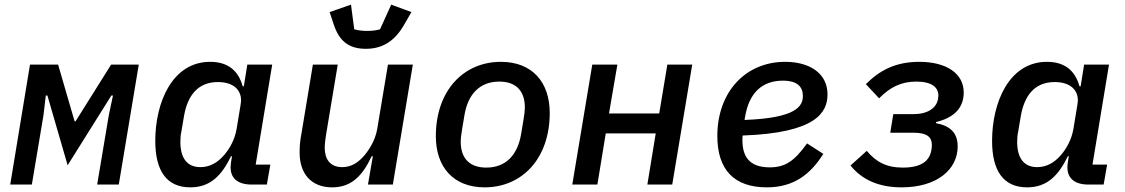

<svg xmlns="http://www.w3.org/2000/svg" viewBox="-20 -794 4840 826"><path d="M24 0H117L167 -298L177 -383H184L271 -83L459 -383H466L448 -298L398 0H491L577 -516H458L305 -272H301L230 -516H109Z M799 12C887 12 935 -42 974 -122H978L974 -96C973 -88 972 -81 972 -74C972 -35 994 0 1063 0H1128L1143 -86H1080L1151 -516H1044L1029 -423H1024C1005 -491 960 -528 884 -528C721 -528 648 -353 648 -188C648 -60 696 12 799 12ZM842 -75C782 -75 756 -118 756 -183C756 -198 757 -214 760 -226L772 -297C787 -381 830 -441 917 -441C988 -441 1017 -404 1017 -363C1017 -356 1016 -350 1015 -343L998 -240C990 -192 967 -154 946 -129C916 -93 881 -75 842 -75Z M1563 0H1670L1756 -516H1649L1603 -240C1594 -185 1562 -143 1549 -127C1522 -95 1492 -75 1452 -75C1399 -75 1377 -111 1377 -158C1377 -175 1380 -197 1383 -216L1433 -516H1326L1277 -220C1270 -185 1269 -161 1269 -137C1269 -49 1317 12 1409 12C1493 12 1540 -39 1579 -122H1584ZM1554 -584C1622 -584 1676 -614 1717 -685L1750 -742L1663 -774L1615 -668C1600 -663 1578 -661 1559 -661C1544 -661 1519 -663 1504 -668L1490 -774L1398 -742L1416 -688C1439 -619 1479 -584 1554 -584Z M2065 12C2226 12 2345 -112 2345 -308C2345 -440 2270 -528 2135 -528C1974 -528 1855 -404 1855 -208C1855 -76 1930 12 2065 12ZM2072 -73C2004 -73 1962 -109 1962 -185C1962 -197 1964 -213 1967 -232L1978 -298C1993 -389 2044 -443 2128 -443C2196 -443 2238 -407 2238 -331C2238 -319 2236 -303 2233 -284L2222 -218C2207 -127 2156 -73 2072 -73Z M2442 0H2550L2586 -220H2801L2765 0H2872L2958 -516H2851L2816 -306H2600L2636 -516H2528Z M3348 -447C3411 -447 3434 -420 3434 -381C3434 -338 3407 -286 3183 -278L3185 -289C3202 -396 3260 -447 3348 -447ZM3279 12C3396 12 3467 -45 3522 -132L3452 -177C3397 -100 3357 -74 3291 -74C3199 -74 3174 -126 3174 -191C3174 -200 3174 -206 3175 -211C3491 -222 3540 -310 3540 -388C3540 -480 3461 -528 3358 -528C3186 -528 3066 -397 3066 -209C3066 -64 3138 12 3279 12Z M3859 12C4010 12 4100 -64 4100 -164C4100 -223 4067 -253 4007 -264V-269C4087 -288 4126 -332 4126 -396C4126 -476 4055 -528 3934 -528C3830 -528 3762 -489 3705 -432L3762 -371C3809 -419 3857 -443 3922 -443C3989 -443 4017 -418 4017 -383C4017 -378 4016 -373 4015 -366C4008 -329 3970 -303 3911 -303H3823L3810 -223H3911C3967 -223 3989 -205 3989 -170C3989 -163 3988 -156 3987 -149C3979 -101 3943 -73 3864 -73C3793 -73 3748 -98 3709 -145L3639 -82C3688 -21 3760 12 3859 12Z M4399 12C4487 12 4535 -42 4574 -122H4578L4574 -96C4573 -88 4572 -81 4572 -74C4572 -35 4594 0 4663 0H4728L4743 -86H4680L4751 -516H4644L4629 -423H4624C4605 -491 4560 -528 4484 -528C4321 -528 4248 -353 4248 -188C4248 -60 4296 12 4399 12ZM4442 -75C4382 -75 4356 -118 4356 -183C4356 -198 4357 -214 4360 -226L4372 -297C4387 -381 4430 -441 4517 -441C4588 -441 4617 -404 4617 -363C4617 -356 4616 -350 4615 -343L4598 -240C4590 -192 4567 -154 4546 -129C4516 -93 4481 -75 4442 -75Z"/></svg>

Font: IBM Mono Medium
Style: Italic
Weight: 500
Italic angle: -9°
Monospace: yes
Designer: Mike Abbink, Paul van der Laan, Pieter van Rosmalen
Foundry: Bold Monday
Version: Version 2.3